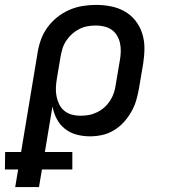

<svg xmlns="http://www.w3.org/2000/svg" viewBox="-69 -548 689 783"><path d="M90 215H-7L5 143H-49L-48 72H17L84 -331Q88 -358 97.5 -385Q107 -412 124 -435.5Q141 -459 164 -477.5Q187 -496 213.5 -507.5Q240 -519 267.5 -523.5Q295 -528 322 -528Q354 -528 384 -522Q414 -516 439.5 -501.5Q465 -487 483.5 -463.5Q502 -440 511 -411.5Q520 -383 520 -352Q520 -321 515 -289L498 -189Q494 -165 487 -140.5Q480 -116 467 -93Q454 -70 436.5 -50.5Q419 -31 396 -17Q373 -3 348 2.5Q323 8 298 8Q270 8 243.5 1Q217 -6 196 -22.5Q175 -39 162.5 -63Q150 -87 145 -114L114 72H226V143H102ZM259 -76Q276 -76 293 -79Q310 -82 326.5 -90Q343 -98 356.5 -110Q370 -122 380 -137.5Q390 -153 395.5 -169.5Q401 -186 403 -203L420 -303Q423 -320 423.5 -337.5Q424 -355 420.5 -371.5Q417 -388 408.5 -402.5Q400 -417 386.5 -426.5Q373 -436 356 -440Q339 -444 322 -444Q305 -444 288 -441Q271 -438 255 -430Q239 -422 225.5 -410Q212 -398 201.5 -382.5Q191 -367 186 -350.5Q181 -334 178 -317L163 -228Q160 -210 159 -191.5Q158 -173 161.5 -155.5Q165 -138 172.5 -122.5Q180 -107 193.5 -96Q207 -85 224 -80.5Q241 -76 259 -76Z"/></svg>

Font: Iosevka Medium Extended
Style: Italic
Weight: 500
Width: 7
Italic angle: -9°
Monospace: yes
Designer: Belleve Invis
Foundry: Belleve Invis
Version: Version 32.5.0; ttfautohint (v1.8.4)